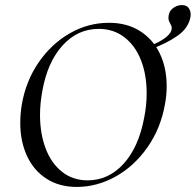

<svg xmlns="http://www.w3.org/2000/svg" viewBox="-20 -726 773 758"><path d="M60 -241Q60 -276 66 -313Q82 -406 132.5 -479.5Q183 -553 255.5 -594.5Q328 -636 410 -636Q481 -636 532.5 -603.5Q584 -571 611 -514.5Q638 -458 638 -386Q638 -348 631 -313Q614 -218 561.5 -143.5Q509 -69 435.5 -28.5Q362 12 283 12Q214 12 163.5 -20.5Q113 -53 86.5 -110.5Q60 -168 60 -241ZM549 -260Q559 -309 559 -358Q559 -431 536.5 -488.5Q514 -546 471 -579Q428 -612 370 -612Q286 -612 226.5 -546Q167 -480 147 -366Q138 -318 138 -272Q138 -199 160 -140.5Q182 -82 224.5 -48Q267 -14 326 -14Q408 -14 467.5 -79Q527 -144 549 -260ZM658 -616Q658 -623 651.5 -634Q645 -645 645 -655Q645 -679 661.5 -692.5Q678 -706 698 -706Q718 -706 726.5 -692Q735 -678 732 -659Q724 -615 680.5 -584.5Q637 -554 573 -531L572 -545Q613 -561 635.5 -579Q658 -597 658 -616Z"/></svg>

Font: Cormorant Garamond Medium
Style: Italic
Weight: 500
Italic angle: -10°
Designer: Christian Thalmann (Catharsis Fonts)
Foundry: Catharsis Fonts
Version: Version 4.000